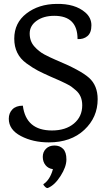

<svg xmlns="http://www.w3.org/2000/svg" viewBox="-20 -714 547 983"><path d="M480 -206Q480 -113 411.5 -49Q343 15 230 15Q149 15 87 -17.5Q25 -50 25 -106Q25 -135 43.5 -154Q62 -173 97 -173Q113 -46 246 -46Q316 -46 358.5 -81.5Q401 -117 401 -175Q401 -224 368 -252Q353 -264 346.5 -269.5Q340 -275 317 -286.5Q294 -298 286.5 -301Q279 -304 239.5 -321.5Q200 -339 174 -352.5Q148 -366 115 -390Q53 -435 53 -516Q53 -597 115.5 -645Q178 -693 269 -694Q364 -696 417 -650Q448 -623 448 -584.5Q448 -546 427.5 -529Q407 -512 377 -514Q377 -633 258 -633Q203 -633 167.5 -607.5Q132 -582 132 -542.5Q132 -503 155.5 -476.5Q179 -450 207.5 -435Q236 -420 264 -408Q392 -355 436 -315.5Q480 -276 480 -206ZM226 248Q220 251 211 242.5Q202 234 202 229Q236 207 251 152Q227 149 213 131.5Q199 114 199 89Q199 64 215.5 47.5Q232 31 259 31Q286 31 303 48Q320 65 320 102.5Q320 140 290 187Q260 234 226 248Z"/></svg>

Font: Karma Medium
Style: Regular
Weight: 500
Designer: Joana Correia
Foundry: Indian Type Foundry
Version: Version 1.202;PS 1.0;hotconv 1.0.78;makeotf.lib2.5.61930; tt